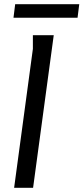

<svg xmlns="http://www.w3.org/2000/svg" viewBox="-20 -891 396 911"><path d="M136 -724H235L137 0H47L136 -659ZM52 -871H356L348 -807H44Z"/></svg>

Font: Rosario
Style: Italic
Weight: 400
Italic angle: -8.05°
Designer: Hector Gatti
Foundry: Omnibus Type
Version: Version 1.201